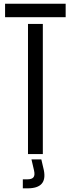

<svg xmlns="http://www.w3.org/2000/svg" viewBox="-20 -820 376 1022"><path d="M129 0V-692.5H208V0ZM7 -728.5V-800H329.5V-728.5ZM101.5 182.5V134.5H126Q150 134.5 158.5 123.2Q167 112 161 86.5L147.5 28.5H200L213.5 86.5Q223 135 201.2 158.8Q179.5 182.5 126.5 182.5Z"/></svg>

Font: Big Shoulders Stencil Text Thin
Style: Regular
Weight: 400
Version: Version 2.001